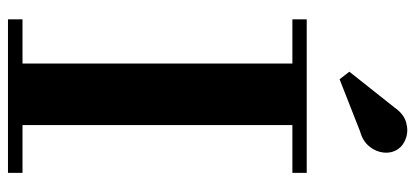

<svg xmlns="http://www.w3.org/2000/svg" viewBox="-300 -742 1042 482"><g transform="rotate(90 221.0 -501.0)"><path d="M310 -884 179 -832.5 160 -857 250 -970.5Q266 -993.5 287 -999.5Q308 -1005.5 326.5 -999.2Q345 -993 354.5 -979Q365 -963 363 -943.2Q361 -923.5 347.5 -907Q334 -890.5 310 -884ZM28.5 -36.5H139.5V-714H28.5V-750H414V-714H294V-36.5H414V0H28.5Z"/></g></svg>

Font: Bodoni* 06pt
Style: Bold
Weight: 700
Version: Version 2.3